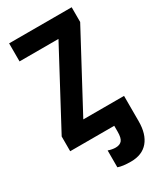

<svg xmlns="http://www.w3.org/2000/svg" viewBox="-231 -797 935 1106"><g transform="rotate(-30 236.5 -243.5)"><path d="M297 227Q242 227 212 216V104Q238 113 261 113Q289 113 302.5 97Q316 81 316 40V0H23V-98L288 -594H29V-714H445V-616L180 -121H451V48Q451 133 411.5 180Q372 227 297 227Z"/></g></svg>

Font: Noto Sans Condensed
Style: Bold
Weight: 700
Width: 3
Designer: Monotype Design Team
Foundry: Monotype Imaging Inc.
Version: Version 2.013; ttfautohint (v1.8.4.7-5d5b)